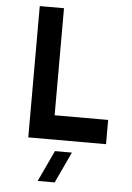

<svg xmlns="http://www.w3.org/2000/svg" viewBox="-58 -693 651 947"><g transform="rotate(5 267.5 -220.0)"><path d="M100 0H485V-120H220V-650H100ZM165 210H249L321 56H237Z"/></g></svg>

Font: Grotesk 03
Style: Bold
Weight: 500
Designer: Frank Adebiaye, contributions by Jérémy Landes, Ariel Martín Pérez
Foundry: Velvetyne Type Foundry
Version: Version 3.000;Glyphs 3.1.2 (3150)